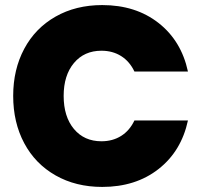

<svg xmlns="http://www.w3.org/2000/svg" viewBox="-20 -732 798 757"><path d="M32 -354Q32 -458 75.5 -539.5Q119 -621 199 -666.5Q279 -712 383 -712Q515 -712 605 -641.5Q695 -571 721 -450H510Q491 -490 457.5 -511Q424 -532 380 -532Q312 -532 271.5 -483.5Q231 -435 231 -354Q231 -272 271.5 -223.5Q312 -175 380 -175Q424 -175 457.5 -196Q491 -217 510 -257H721Q695 -136 605 -65.5Q515 5 383 5Q279 5 199 -40.5Q119 -86 75.5 -167.5Q32 -249 32 -354Z"/></svg>

Font: Fz Poppins ExtBd
Style: Regular
Weight: 800
Designer: Ninad Kale (Devanagari), Jonny Pinhorn (Latin)
Foundry: Indian Type Foundry
Version: Vit hóa bi Vntype.Com & FontZin.Com